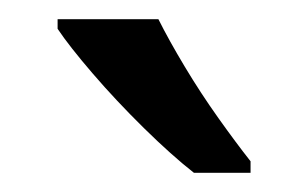

<svg xmlns="http://www.w3.org/2000/svg" viewBox="-20 -786 321 200"><path d="M145 -766Q156 -744 172.5 -716.5Q189 -689 207.5 -663Q226 -637 241 -618V-606H182Q159 -624 130 -652.5Q101 -681 76.5 -709.5Q52 -738 40 -756V-766Z"/></svg>

Font: Noto Sans Bengali UI
Style: Regular
Weight: 400
Designer: Jelle Bosma - Monotype Design Team
Foundry: Monotype Imaging Inc.
Version: Version 2.003; ttfautohint (v1.8.4.7-5d5b)